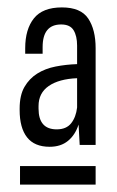

<svg xmlns="http://www.w3.org/2000/svg" viewBox="-20 -725 315 518"><path d="M147 -705Q198 -705 218 -675Q238 -645 238 -595V-334H195L192 -389Q183 -361 163.5 -345Q144 -329 114 -329Q73 -329 53 -354.5Q33 -380 33 -428V-432Q33 -468 46 -490.5Q59 -513 80.5 -526.5Q102 -540 130 -545.5Q158 -551 188 -552V-602Q188 -628 178.5 -643.5Q169 -659 145 -659Q95 -659 95 -598V-580H48V-595Q48 -646 71.5 -675.5Q95 -705 147 -705ZM188 -514Q139 -512 111.5 -493Q84 -474 84 -439V-432Q84 -376 133 -376Q159 -376 172 -392.5Q185 -409 188 -435ZM238 -277V-227H34V-277Z"/></svg>

Font: Bebas Neue Regular
Style: Regular
Weight: 400
Designer: Ryoichi Tsunekawa & LGV (GE)
Foundry: Free Software Foundation, Inc.
Version: Version 1.003 August 13, 2016